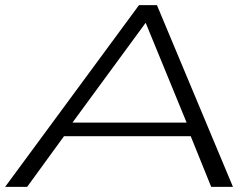

<svg xmlns="http://www.w3.org/2000/svg" viewBox="-52 -730 986 750"><path d="M-32 0 491 -710H561L858 0H773L693 -198H198L54 0ZM231 -251H677L517 -641Z"/></svg>

Font: Georama ExtraExtended Light
Style: Italic
Weight: 300
Width: 8
Italic angle: -9°
Designer: Jean-Baptiste Levee
Foundry: Production Type
Version: Version 1.000